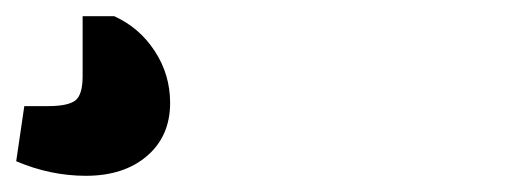

<svg xmlns="http://www.w3.org/2000/svg" viewBox="-22 -41 642 237"><path d="M84 176Q40 176 -2 158L8 90H37Q62 90 71 83Q80 76 80 53V-21H119Q150 -7 169 22Q188 51 188 86Q188 127 159.5 151.5Q131 176 84 176Z"/></svg>

Font: Changa SemiBold
Style: Regular
Weight: 600
Designer: Eduardo Rodriguez Tunni
Foundry: Eduardo Rodriguez Tunni
Version: Version 3.002; ttfautohint (v1.8.2)